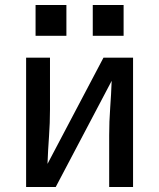

<svg xmlns="http://www.w3.org/2000/svg" viewBox="-20 -752 640 772"><path d="M85 0V-520H181V-312Q181 -257 177 -202.5Q173 -148 171 -93L396 -520H515V0H419V-208Q419 -263 423 -317.5Q427 -372 429 -427L204 0ZM353 -608V-732H477V-608ZM123 -608V-732H247V-608Z"/></svg>

Font: Iosevka SS04 Medium Extended
Style: Regular
Weight: 500
Width: 7
Monospace: yes
Designer: Belleve Invis
Foundry: Belleve Invis
Version: Version 19.0.0; ttfautohint (v1.8.4)